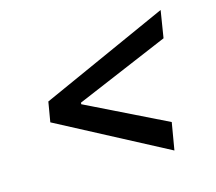

<svg xmlns="http://www.w3.org/2000/svg" viewBox="-83 -657 831 740"><g transform="rotate(-15 333.0 -286.5)"><path d="M92.3 -246.4 105.8 -326 615.1 -554.7 597.7 -446.4 226.2 -289.1 225.5 -283 544.7 -126.4 526.3 -17.8Z"/></g></svg>

Font: Karasuma Gothic
Style: Medium Italic
Weight: 500
Italic angle: 9.39998°
Designer: Rasmus Andersson / Ryoko Nishizuka
Foundry: Genbu
Version: Version 1.00